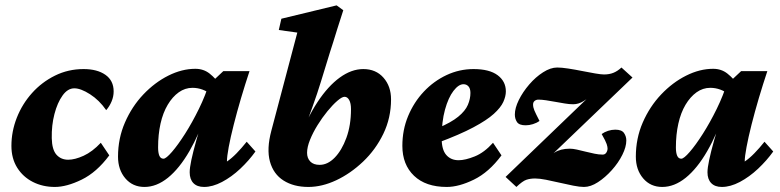

<svg xmlns="http://www.w3.org/2000/svg" viewBox="-20 -703 2967 730"><path d="M262.7 -367.2Q237.3 -367.2 217.8 -339.8Q198.2 -312.5 187 -269.5Q175.8 -226.6 176.8 -177.7Q177.7 -133.8 194.8 -114.7Q211.9 -95.7 239.3 -95.7Q264.6 -95.7 297.9 -110.8Q331.1 -126 363.3 -160.2L395.5 -112.3Q347.7 -47.9 290.5 -20Q233.4 7.8 188.5 7.8Q142.6 7.8 105 -11.2Q67.4 -30.3 45.4 -65.4Q23.4 -100.6 23.4 -148.4Q23.4 -203.1 43.9 -255.4Q64.5 -307.6 101.6 -349.1Q138.7 -390.6 189 -415.5Q239.3 -440.4 297.9 -440.4Q349.6 -440.4 380.9 -418.5Q412.1 -396.5 412.1 -355.5Q412.1 -335.9 404.3 -317.4Q396.5 -298.8 383.8 -284.2Q357.4 -322.3 322.3 -344.7Q287.1 -367.2 262.7 -367.2Z M529.3 7.8Q484.4 7.8 456.5 -24.9Q428.7 -57.6 428.7 -107.4Q428.7 -176.8 455.1 -237.3Q481.4 -297.9 524.9 -343.8Q568.4 -389.6 620.1 -415.5Q671.9 -441.4 722.7 -441.4Q753.9 -441.4 776.9 -423.3Q799.8 -405.3 823.2 -373L783.2 -342.8Q768.6 -355.5 750 -362.3Q731.4 -369.1 711.9 -369.1Q683.6 -369.1 659.7 -352.1Q635.7 -335 617.7 -304.7Q599.6 -274.4 590.3 -232.9Q581.1 -191.4 581.1 -142.6Q581.1 -122.1 585.9 -110.8Q590.8 -99.6 601.6 -99.6Q611.3 -99.6 633.8 -125.5Q656.2 -151.4 683.6 -194.3Q710.9 -237.3 736.3 -289.1Q761.7 -340.8 777.3 -392.6L795.9 -401.4L829.1 -432.6H928.7Q912.1 -382.8 896.5 -330.1Q880.9 -277.3 868.7 -229Q856.4 -180.7 849.6 -144Q842.8 -107.4 842.8 -88.9Q860.4 -100.6 879.4 -120.1Q898.4 -139.6 918 -164.1L951.2 -127Q926.8 -92.8 893.6 -61.5Q860.4 -30.3 824.2 -11.2Q788.1 7.8 755.9 7.8Q729.5 7.8 715.3 -6.8Q701.2 -21.5 701.2 -47.9Q701.2 -64.5 707.5 -94.7Q713.9 -125 727.1 -171.9Q740.2 -218.8 761.7 -284.2H768.6Q738.3 -194.3 700.2 -128.4Q662.1 -62.5 618.7 -27.3Q575.2 7.8 529.3 7.8Z M1147.5 -122.1Q1147.5 -101.6 1159.7 -88.9Q1171.9 -76.2 1195.3 -76.2Q1225.6 -76.2 1252.4 -103.5Q1279.3 -130.9 1296.9 -178.7Q1314.5 -226.6 1314.5 -288.1Q1314.5 -310.5 1307.6 -322.8Q1300.8 -335 1290 -335Q1280.3 -335 1262.7 -319.8Q1245.1 -304.7 1225.1 -280.3Q1205.1 -255.9 1187.5 -227.5Q1169.9 -199.2 1158.7 -171.4Q1147.5 -143.6 1147.5 -122.1ZM1011.7 -206.1 1110.4 -579.1 1040 -588.9 1049.8 -631.8 1259.8 -682.6 1285.2 -664.1Q1271.5 -621.1 1262.2 -592.3Q1252.9 -563.5 1247.1 -543.5Q1241.2 -523.4 1234.4 -503.9L1200.2 -392.6Q1187.5 -350.6 1168 -296.4Q1148.4 -242.2 1122.1 -169.9H1116.2Q1147.5 -254.9 1187.5 -315.4Q1227.5 -376 1272 -408.2Q1316.4 -440.4 1361.3 -440.4Q1409.2 -440.4 1438 -407.7Q1466.8 -375 1466.8 -325.2Q1466.8 -254.9 1437.5 -194.3Q1408.2 -133.8 1360.4 -88.4Q1312.5 -43 1258.3 -17.6Q1204.1 7.8 1152.3 7.8Q1096.7 7.8 1058.1 -16.6Q1019.5 -41 1006.3 -88.9Q993.2 -136.7 1011.7 -206.1Z M1678.7 7.8Q1598.6 7.8 1554.2 -34.7Q1509.8 -77.1 1509.8 -148.4Q1509.8 -209 1531.7 -261.7Q1553.7 -314.5 1591.3 -354.5Q1628.9 -394.5 1677.7 -417.5Q1726.6 -440.4 1780.3 -440.4Q1840.8 -440.4 1872.1 -417Q1903.3 -393.6 1903.3 -355.5Q1903.3 -336.9 1893.6 -315.4Q1883.8 -293.9 1857.4 -270Q1831.1 -246.1 1779.8 -218.8Q1728.5 -191.4 1644.5 -160.2V-215.8Q1695.3 -237.3 1722.2 -259.3Q1749 -281.2 1758.8 -304.2Q1768.6 -327.1 1768.6 -349.6Q1768.6 -366.2 1761.2 -374.5Q1753.9 -382.8 1742.2 -382.8Q1723.6 -382.8 1704.1 -357.4Q1684.6 -332 1671.9 -286.1Q1659.2 -240.2 1659.2 -177.7Q1659.2 -133.8 1676.8 -113.8Q1694.3 -93.8 1723.6 -93.8Q1749 -93.8 1785.2 -108.4Q1821.3 -123 1854.5 -160.2L1886.7 -112.3Q1838.9 -47.9 1781.7 -20Q1724.6 7.8 1678.7 7.8Z M2055.7 -92.8 2051.8 -96.7Q2065.4 -108.4 2088.4 -123Q2111.3 -137.7 2146.5 -137.7Q2158.2 -137.7 2173.3 -134.3Q2188.5 -130.9 2206.1 -126.5Q2223.6 -122.1 2240.2 -118.7Q2256.8 -115.2 2271.5 -115.2Q2280.3 -115.2 2285.2 -122.6Q2290 -129.9 2290 -138.7Q2290 -144.5 2286.6 -155.3Q2283.2 -166 2267.6 -193.4Q2278.3 -201.2 2292 -205.6Q2305.7 -210 2319.3 -210Q2343.8 -210 2352.5 -197.3Q2361.3 -184.6 2361.3 -168.9Q2361.3 -144.5 2346.2 -114.3Q2331.1 -84 2306.2 -56.2Q2281.2 -28.3 2253.4 -10.3Q2225.6 7.8 2200.2 7.8Q2184.6 7.8 2159.7 2.9Q2134.8 -2 2107.9 -8.3Q2081.1 -14.6 2056.2 -19.5Q2031.2 -24.4 2014.6 -24.4Q1996.1 -24.4 1981.4 -19.5Q1966.8 -14.6 1943.4 7.8L1902.3 -30.3L2231.4 -346.7L2232.4 -342.8Q2218.8 -331.1 2199.2 -318.8Q2179.7 -306.6 2159.2 -306.6Q2144.5 -306.6 2127 -309.6Q2109.4 -312.5 2090.8 -315.9Q2072.3 -319.3 2055.7 -321.8Q2039.1 -324.2 2027.3 -324.2Q2018.6 -324.2 2012.7 -319.3Q2006.8 -314.5 2006.8 -305.7Q2006.8 -294.9 2011.7 -283.2Q2016.6 -271.5 2031.2 -243.2Q2020.5 -235.4 2006.3 -231Q1992.2 -226.6 1978.5 -226.6Q1954.1 -226.6 1945.8 -238.8Q1937.5 -251 1937.5 -267.6Q1937.5 -292 1952.6 -322.8Q1967.8 -353.5 1992.2 -381.8Q2016.6 -410.2 2044.9 -428.2Q2073.2 -446.3 2098.6 -446.3Q2115.2 -446.3 2140.6 -442.4Q2166 -438.5 2192.9 -433.1Q2219.7 -427.7 2242.7 -423.8Q2265.6 -419.9 2276.4 -419.9Q2296.9 -419.9 2312.5 -426.3Q2328.1 -432.6 2342.8 -446.3L2384.8 -408.2Z M2498 7.8Q2453.1 7.8 2425.3 -24.9Q2397.5 -57.6 2397.5 -107.4Q2397.5 -176.8 2423.8 -237.3Q2450.2 -297.9 2493.7 -343.8Q2537.1 -389.6 2588.9 -415.5Q2640.6 -441.4 2691.4 -441.4Q2722.7 -441.4 2745.6 -423.3Q2768.6 -405.3 2792 -373L2752 -342.8Q2737.3 -355.5 2718.8 -362.3Q2700.2 -369.1 2680.7 -369.1Q2652.3 -369.1 2628.4 -352.1Q2604.5 -335 2586.4 -304.7Q2568.4 -274.4 2559.1 -232.9Q2549.8 -191.4 2549.8 -142.6Q2549.8 -122.1 2554.7 -110.8Q2559.6 -99.6 2570.3 -99.6Q2580.1 -99.6 2602.5 -125.5Q2625 -151.4 2652.3 -194.3Q2679.7 -237.3 2705.1 -289.1Q2730.5 -340.8 2746.1 -392.6L2764.6 -401.4L2797.9 -432.6H2897.5Q2880.9 -382.8 2865.2 -330.1Q2849.6 -277.3 2837.4 -229Q2825.2 -180.7 2818.4 -144Q2811.5 -107.4 2811.5 -88.9Q2829.1 -100.6 2848.1 -120.1Q2867.2 -139.6 2886.7 -164.1L2919.9 -127Q2895.5 -92.8 2862.3 -61.5Q2829.1 -30.3 2793 -11.2Q2756.8 7.8 2724.6 7.8Q2698.2 7.8 2684.1 -6.8Q2669.9 -21.5 2669.9 -47.9Q2669.9 -64.5 2676.3 -94.7Q2682.6 -125 2695.8 -171.9Q2709 -218.8 2730.5 -284.2H2737.3Q2707 -194.3 2668.9 -128.4Q2630.9 -62.5 2587.4 -27.3Q2543.9 7.8 2498 7.8Z"/></svg>

Font: Crimson Pro ExtraBold
Style: Italic
Weight: 800
Italic angle: -12°
Designer: Jacques Le Bailly
Foundry: Baron von Fonthausen
Version: Version 1.003